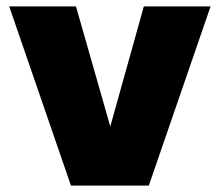

<svg xmlns="http://www.w3.org/2000/svg" viewBox="-20 -581 689 601"><path d="M8.8 -561H217.8L325.2 -185.1L430.2 -561H639.2L445.8 0H202.1Z"/></svg>

Font: Poppins ExtraBold
Style: Regular
Weight: 800
Designer: Ninad Kale (Devanagari), Jonny Pinhorn (Latin)
Foundry: Indian Type Foundry
Version: Version 3.200;PS 1.000;hotconv 16.6.54;makeotf.lib2.5.65590